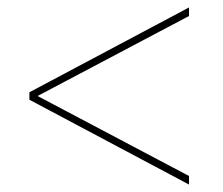

<svg xmlns="http://www.w3.org/2000/svg" viewBox="-20 -615 599 516"><path d="M488 -119V-142L81 -357L488 -572V-595L59 -367V-347Z"/></svg>

Font: Noto Serif Display ExtraBold
Style: Italic
Weight: 800
Italic angle: -12°
Designer: Monotype Design Team
Foundry: Monotype Imaging Inc.
Version: Version 2.009